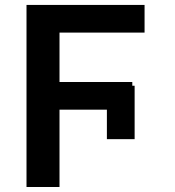

<svg xmlns="http://www.w3.org/2000/svg" viewBox="-20 -747 700 767"><path d="M217.7 0H85.9V-727.3H557.5V-616.8H217.7V-419.4H508.5V-404.5H517.8V-191.1H407V-308.9H217.7Z"/></svg>

Font: Linik Sans SemiBold
Style: Regular
Weight: 600
Designer: Rasmus Andersson (font), Cristiano Sobral (main changes)
Foundry: rsms
Version: Version 3.018;June 1, 2022;FontCreator 14.0.0.2814 64-bit; t